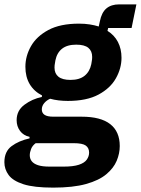

<svg xmlns="http://www.w3.org/2000/svg" viewBox="-50 -645 643 877"><path d="M497 22Q497 56 483 89.5Q469 123 435.5 151Q402 179 343 195.5Q284 212 193 212Q105 212 57 196.5Q9 181 -10.5 154.5Q-30 128 -30 96Q-30 47 3 22.5Q36 -2 85 -13V-20Q57 -26 41.5 -47Q26 -68 26 -96Q26 -140 61.5 -166.5Q97 -193 141 -202L142 -209Q105 -228 85.5 -261Q66 -294 66 -340Q66 -389 91.5 -434Q117 -479 171 -508Q225 -537 311 -537Q337 -537 359.5 -533.5Q382 -530 401 -524L406 -547Q414 -588 436 -606.5Q458 -625 494 -625H573L551 -517H444L441 -504Q472 -485 488.5 -453.5Q505 -422 505 -381Q505 -333 479.5 -287.5Q454 -242 400 -213Q346 -184 260 -184Q238 -184 217.5 -186.5Q197 -189 179 -194Q163 -187 152 -174Q141 -161 141 -145Q141 -129 153.5 -120.5Q166 -112 194 -112H323Q410 -112 453.5 -78Q497 -44 497 22ZM357 52Q357 31 342 20Q327 9 286 9H113Q98 20 92 35.5Q86 51 86 64Q86 80 95 91.5Q104 103 123.5 109.5Q143 116 176 116H241Q285 116 310.5 107.5Q336 99 346.5 84Q357 69 357 52ZM272 -280Q313 -280 336.5 -299Q360 -318 367 -352Q370 -367 370.5 -374Q371 -381 371 -385Q371 -412 353.5 -426.5Q336 -441 298 -441Q257 -441 233.5 -422.5Q210 -404 203 -369Q200 -354 199.5 -347Q199 -340 199 -336Q199 -309 217 -294.5Q235 -280 272 -280Z"/></svg>

Font: IBM Plex Sans Var
Style: Italic
Weight: 400
Italic angle: -11.31°
Designer: Mike Abbink, Paul van der Laan, Pieter van Rosmalen
Foundry: Bold Monday
Version: Version 1.001